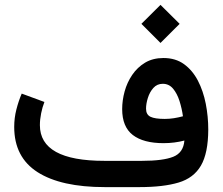

<svg xmlns="http://www.w3.org/2000/svg" viewBox="-20 -765 910 785"><path d="M558.1 -667.5 636.2 -745.1 714.4 -667.5 636.2 -589.4ZM733.9 -190.4Q693.4 -179.7 648.4 -179.7Q566.4 -179.7 522.9 -213.1Q479.5 -246.6 479.5 -318.8Q479.5 -354.5 489.5 -391.1Q499.5 -427.7 520.5 -458.7Q541.5 -489.7 573.2 -508.8Q605 -527.8 648.4 -527.8Q697.8 -527.8 732.4 -502.7Q767.1 -477.5 789.1 -435.3Q811 -393.1 821.3 -340.8Q831.5 -288.6 831.5 -234.9Q831.1 -138.7 801.5 -87.9Q772 -37.1 710 -18.6Q647.9 0 550.3 0H408.7Q229.5 0 133.8 -61Q38.1 -122.1 38.1 -246.1Q38.1 -282.7 46.9 -317.1Q55.7 -351.6 68.8 -382.3L161.6 -348.1Q153.3 -327.1 148.2 -301.8Q143.1 -276.4 143.1 -253.4Q143.1 -107.4 406.7 -107.4H560.5Q646.5 -107.4 688.2 -124Q730 -140.6 733.9 -190.4ZM728 -289.6Q723.6 -321.3 713.9 -352.1Q704.1 -382.8 687.5 -402.6Q670.9 -422.4 645.5 -422.4Q622.1 -422.4 606.9 -405.3Q591.8 -388.2 584.5 -364.5Q577.1 -340.8 577.1 -320.8Q577.1 -296.4 595.2 -287.6Q613.3 -278.8 653.8 -278.8Q672.4 -278.8 690.9 -281.7Q709.5 -284.7 728 -289.6Z"/></svg>

Font: Vazir Medium FD-WOL
Style: Medium-FD-WOL
Weight: 500
Designer: Saber Rastikerdar
Foundry: Saber Rastikerdar
Version: Version 30.0.0